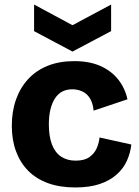

<svg xmlns="http://www.w3.org/2000/svg" viewBox="-20 -811 611 845"><path d="M311 14Q243 14 191 -5Q139 -24 104 -59.5Q69 -95 50.5 -145Q32 -195 32 -257Q32 -321 50.5 -373Q69 -425 104 -463Q139 -501 190 -521.5Q241 -542 307 -542Q373 -542 421 -521Q469 -500 499.5 -462Q530 -424 541 -374L392 -324Q389 -357 376 -378Q363 -399 342.5 -408.5Q322 -418 298 -418Q273 -418 254 -408Q235 -398 222 -378Q209 -358 202 -329.5Q195 -301 195 -264Q195 -211 208.5 -175.5Q222 -140 248.5 -122Q275 -104 313 -104Q352 -104 374 -120Q396 -136 406 -159.5Q416 -183 418 -206L558 -175Q554 -138 538.5 -103.5Q523 -69 493 -42.5Q463 -16 418.5 -1Q374 14 311 14ZM130 -791 299 -700 469 -791V-674L299 -584L130 -674Z"/></svg>

Font: Bricolage Grotesque 96pt ExtraBold ExtraBold
Style: Regular
Weight: 800
Version: Version 1.001;gftools[0.9.33.dev8+g029e19f]